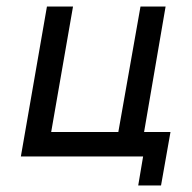

<svg xmlns="http://www.w3.org/2000/svg" viewBox="-20 -480 588 589"><path d="M422 -75 488 -460H411L343 -75H137L204 -460H124L44 0H419L404 89H474L503 -75Z"/></svg>

Font: Jost
Style: Italic
Weight: 400
Italic angle: -5°
Version: Version 3.710